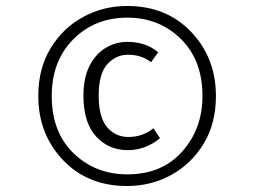

<svg xmlns="http://www.w3.org/2000/svg" viewBox="-20 -756 850 642"><path d="M405 -134Q273 -134 190.5 -221Q108 -308 108 -435Q108 -527 149 -594.5Q190 -662 257.5 -699Q325 -736 405 -736Q537 -736 619.5 -649Q702 -562 702 -435Q702 -343 661 -275.5Q620 -208 552.5 -171Q485 -134 405 -134ZM406 -173Q521 -173 589 -249Q657 -325 657 -435Q657 -555 584.5 -626Q512 -697 406 -697Q297 -697 225 -624.5Q153 -552 153 -435Q153 -314 226 -243.5Q299 -173 406 -173ZM407 -254Q343 -254 301 -300Q259 -346 259 -436Q259 -496 279.5 -536Q300 -576 333.5 -596Q367 -616 406 -616Q468 -616 509 -581L485 -548Q453 -573 408 -573Q368 -573 339 -541.5Q310 -510 310 -436Q310 -364 338 -331Q366 -298 409 -298Q457 -298 493 -327L515 -294Q467 -254 407 -254Z"/></svg>

Font: Trujillo Light
Style: Regular
Weight: 300
Designer: Fira Sans original fonts by bBox Type GmbH, Carrois Corporate GbR, & Edenspiekermann AG / Changes by Cristiano Sobral
Foundry: Fira Sans original fonts by bBox Type GmbH, Carrois Corporate GbR, & Edenspiekermann AG / Changes by Cristiano Sobral
Version: Version 4.301;July 28, 2020;FontCreator 13.0.0.2655 64-bit